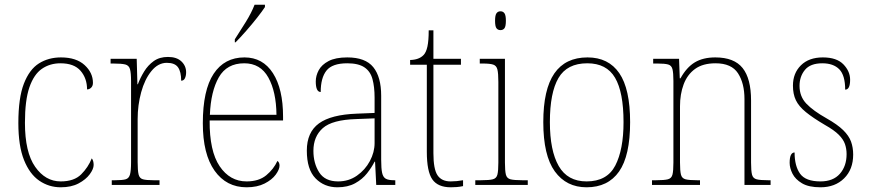

<svg xmlns="http://www.w3.org/2000/svg" viewBox="-20 -786 3693 816"><path d="M238 10Q188 10 147 -18Q106 -46 82 -106Q58 -166 58 -263Q58 -370 81.5 -430.5Q105 -491 145.5 -516.5Q186 -542 239 -542Q304 -542 339.5 -509.5Q375 -477 375 -434Q375 -421 367.5 -413.5Q360 -406 350 -406Q350 -453 322.5 -485Q295 -517 237 -517Q192 -517 158 -493.5Q124 -470 105 -415Q86 -360 86 -264Q86 -139 129.5 -77Q173 -15 238 -15Q295 -15 325 -45Q355 -75 370 -113Q378 -103 378 -85Q378 -68 361.5 -45.5Q345 -23 314 -6.5Q283 10 238 10Z M455 0V-20H470Q500 -20 514 -24Q528 -28 532.5 -44.5Q537 -61 537 -97V-441Q537 -476 532.5 -492Q528 -508 512.5 -512Q497 -516 462 -516H450V-536H561L564 -428H566Q576 -455 592.5 -482Q609 -509 633.5 -526.5Q658 -544 694 -544Q731 -544 751 -525Q771 -506 771 -479Q771 -464 766 -453.5Q761 -443 750 -443Q750 -481 736.5 -500Q723 -519 689 -519Q652 -519 623.5 -484Q595 -449 580 -394Q565 -339 565 -280V-97Q565 -61 569 -44.5Q573 -28 587.5 -24Q602 -20 632 -20H658V0Z M1028 10Q942 10 892 -60.5Q842 -131 842 -262Q842 -403 888 -472.5Q934 -542 1019 -542Q1097 -542 1140 -475Q1183 -408 1183 -290V-274H871Q870 -144 913.5 -79.5Q957 -15 1028 -15Q1080 -15 1111.5 -41Q1143 -67 1159 -102Q1168 -96 1168 -82Q1168 -66 1152 -44Q1136 -22 1104.5 -6Q1073 10 1028 10ZM1155 -298Q1154 -396 1120.5 -456.5Q1087 -517 1018 -517Q944 -517 910 -457.5Q876 -398 872 -298ZM978 -619Q1000 -653 1024.5 -692.5Q1049 -732 1062 -766H1106V-756Q1095 -739 1073 -711Q1051 -683 1026 -654.5Q1001 -626 981 -606H978Z M1414 10Q1358 10 1321 -28Q1284 -66 1284 -146Q1284 -224 1335.5 -261.5Q1387 -299 1497 -303L1572 -306V-371Q1572 -417 1563 -450Q1554 -483 1528.5 -500Q1503 -517 1456 -517Q1392 -517 1367.5 -486Q1343 -455 1343 -395Q1322 -395 1322 -440Q1322 -464 1334.5 -487.5Q1347 -511 1376.5 -526.5Q1406 -542 1456 -542Q1533 -542 1566.5 -500.5Q1600 -459 1600 -379V-107Q1600 -70 1604 -51.5Q1608 -33 1619.5 -26.5Q1631 -20 1655 -20H1660V0H1579L1574 -99H1572Q1560 -75 1540 -49.5Q1520 -24 1489 -7Q1458 10 1414 10ZM1417 -15Q1462 -15 1497 -39.5Q1532 -64 1552 -101.5Q1572 -139 1572 -178V-283L1495 -280Q1392 -277 1352 -241.5Q1312 -206 1312 -145Q1312 -92 1336.5 -53.5Q1361 -15 1417 -15Z M1896 10Q1841 10 1817.5 -23.5Q1794 -57 1794 -141V-511H1723V-531Q1761 -532 1780 -552Q1791 -563 1796.5 -588Q1802 -613 1802 -657H1822V-536H1939V-511H1822V-135Q1822 -67 1839.5 -41Q1857 -15 1895 -15Q1921 -15 1948 -20V5Q1934 8 1921 9Q1908 10 1896 10Z M2107 -658Q2096 -658 2090 -666Q2084 -674 2084 -698Q2084 -721 2090 -729.5Q2096 -738 2107 -738Q2118 -738 2124 -729.5Q2130 -721 2130 -698Q2130 -674 2124 -666Q2118 -658 2107 -658ZM2000 0V-20H2025Q2059 -20 2074.5 -24Q2090 -28 2094 -44Q2098 -60 2098 -95V-438Q2098 -474 2094 -490.5Q2090 -507 2076 -511.5Q2062 -516 2033 -516H2019V-536H2126V-95Q2126 -60 2130 -44Q2134 -28 2149.5 -24Q2165 -20 2199 -20H2223V0Z M2473 10Q2387 10 2338 -57.5Q2289 -125 2289 -267Q2289 -406 2336 -474Q2383 -542 2477 -542Q2566 -542 2612 -475Q2658 -408 2658 -267Q2658 -124 2611 -57Q2564 10 2473 10ZM2473 -15Q2560 -15 2595 -82.5Q2630 -150 2630 -267Q2630 -394 2594 -455.5Q2558 -517 2476 -517Q2390 -517 2353.5 -454.5Q2317 -392 2317 -267Q2317 -146 2354.5 -80.5Q2392 -15 2473 -15Z M2751 0V-20H2769Q2803 -20 2818.5 -24Q2834 -28 2838 -44Q2842 -60 2842 -95V-442Q2842 -476 2838 -492Q2834 -508 2819.5 -512Q2805 -516 2775 -516H2756V-536H2866L2869 -453H2872Q2898 -500 2933 -521Q2968 -542 3020 -542Q3100 -542 3136 -497Q3172 -452 3172 -359V-95Q3172 -60 3176 -44Q3180 -28 3195.5 -24Q3211 -20 3244 -20H3255V0H3144V-365Q3144 -432 3116.5 -474.5Q3089 -517 3021 -517Q2967 -517 2934 -493Q2901 -469 2885.5 -427.5Q2870 -386 2870 -334V-95Q2870 -60 2874 -44Q2878 -28 2893.5 -24Q2909 -20 2943 -20H2955V0Z M3467 10Q3417 10 3388.5 -7Q3360 -24 3348 -48Q3336 -72 3336 -94Q3336 -138 3357 -138Q3357 -80 3380.5 -47.5Q3404 -15 3467 -15Q3521 -15 3549.5 -47.5Q3578 -80 3578 -131Q3578 -154 3571 -174Q3564 -194 3544.5 -213.5Q3525 -233 3486 -255Q3435 -285 3405 -309.5Q3375 -334 3362.5 -360Q3350 -386 3350 -422Q3350 -475 3384 -508.5Q3418 -542 3477 -542Q3536 -542 3564.5 -512.5Q3593 -483 3593 -447Q3593 -405 3572 -405Q3572 -466 3547 -491.5Q3522 -517 3475 -517Q3424 -517 3401 -489Q3378 -461 3378 -421Q3378 -376 3407 -345.5Q3436 -315 3493 -283Q3539 -257 3563.5 -233Q3588 -209 3597 -184Q3606 -159 3606 -129Q3606 -66 3567.5 -28Q3529 10 3467 10Z"/></svg>

Font: Noto Serif Ethiopic SemiCondensed Thin
Style: Regular
Weight: 100
Width: 4
Designer: Monotype Design Team
Foundry: Monotype Imaging Inc.
Version: Version 2.102; ttfautohint (v1.8.4.7-5d5b)